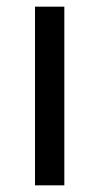

<svg xmlns="http://www.w3.org/2000/svg" viewBox="-20 -556 298 576"><path d="M173 0H85V-536H173Z"/></svg>

Font: Noto Sans Thai
Style: Regular
Weight: 400
Designer: Monotype Design Team
Foundry: Monotype Imaging Inc.
Version: Version 2.001